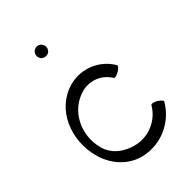

<svg xmlns="http://www.w3.org/2000/svg" viewBox="-248 -945 1076 1076"><g transform="rotate(-45 290.0 -407.0)"><path d="M288 -800C288 -810 284 -819 277 -827C270 -834 261 -838 251 -838C241 -838 231 -834 224 -827C217 -819 213 -810 213 -800C213 -790 217 -781 224 -773C231 -766 241 -763 251 -763C261 -763 270 -766 277 -773C284 -781 288 -790 288 -800ZM496 -445C445 -534 340 -577 241 -551C85 -509 11 -334 55 -171C80 -78 149 -2 243 18C360 43 479 -11 539 -115C542 -120 530 -133 513 -144C495 -154 477 -158 474 -152C431 -77 344 -37 258 -55C187 -70 124 -115 105 -185C71 -312 137 -445 260 -478C327 -496 397 -467 432 -408C435 -402 452 -406 470 -416C488 -427 500 -440 496 -445Z"/></g></svg>

Font: Nupuram Light
Style: Regular
Weight: 300
Designer: Santhosh Thottingal (santhosh.thottingal@gmail.com)
Foundry: SMC
Version: Version 1.000